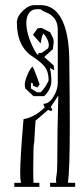

<svg xmlns="http://www.w3.org/2000/svg" viewBox="-20 -731 320 751"><path d="M46 -643Q46 -666 69 -688.5Q92 -711 115 -711H139Q190 -711 219 -660Q250 -604 251 -496Q253 -334 253 -245Q253 -64 246 -21Q246 -18 247 -16H274V0H176V-16H200Q198 -27 200 -39Q204 -59 204 -93Q204 -214 208 -357L178 -312Q182 -308 184 -303.5Q186 -299 179 -297L168 -301L119 -259Q119 -258 116.5 -221Q114 -184 114 -176Q111 -161 111 -145Q110 -113 110 -72Q110 -36 111 -16H134V0H36V-16H62Q59 -30 59 -54Q59 -113 72 -265Q117 -273 155 -311L151 -320L150 -325Q172 -325 189 -352.5Q206 -380 206 -407V-615Q206 -666 157 -684Q143 -690 138 -695H128H125Q104 -695 93.5 -680Q83 -665 83 -642Q83 -600 108 -548Q119 -526 124 -520Q128 -516 129.5 -517Q131 -518 130 -524H143L168 -542L171 -552Q171 -576 150 -600Q144 -591 142 -578L139 -561L109 -595L127 -620L142 -622L176 -605Q177 -602 181 -595Q185 -588 187.5 -581.5Q190 -575 190 -570V-566L187 -539L153 -508L190 -475L192 -456L175 -465Q181 -441 181 -415Q181 -383 153 -355H111L79 -385Q77 -393 77 -399V-401Q77 -413 86.5 -436.5Q96 -460 107 -471Q114 -460 123 -434Q132 -408 135 -401L127 -389L108 -396Q110 -398 109 -401.5Q108 -405 106 -406.5Q104 -408 101 -406V-385L125 -370H139Q157 -387 170 -416V-423Q169 -453 154 -471Q139 -489 110 -508Q46 -548 46 -643Z"/></svg>

Font: Bukvitsa
Style: Regular
Weight: 500
Foundry: Ponomar Technologies, Inc.
Version: Version 1.1